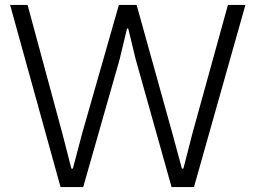

<svg xmlns="http://www.w3.org/2000/svg" viewBox="-20 -760 1036 780"><path d="M21 -740H92L233 -219L270 -75H276L314 -219L463 -740H535L680 -219L719 -75H725L762 -219L906 -740H977L768 0H677L531 -520L501 -644H496L466 -519L318 0H226Z"/></svg>

Font: Encode Sans Normal
Style: Light
Weight: 300
Designer: Pablo Impallari, Andres Torresi
Foundry: Pablo Impallari, Andres Torresi
Version: Version 1.000; ttfautohint (v1.00) -l 8 -r 50 -G 200 -x 14 -